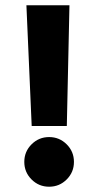

<svg xmlns="http://www.w3.org/2000/svg" viewBox="-20 -700 372 727"><path d="M80 -680H243L233 -223H100ZM72 -87Q72 -126 99.5 -153.5Q127 -181 166 -181Q205 -181 232.5 -153.5Q260 -126 260 -87Q260 -48 232.5 -20.5Q205 7 166 7Q127 7 99.5 -20.5Q72 -48 72 -87Z"/></svg>

Font: Martel Sans ExtraBold
Style: Regular
Weight: 800
Designer: Dan Reynolds and Mathieu Réguer
Foundry: Dan Reynolds and Mathieu Réguer
Version: Version 1.002; ttfautohint (v1.1) -l 5 -r 5 -G 72 -x 0 -D la